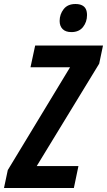

<svg xmlns="http://www.w3.org/2000/svg" viewBox="-60 -942 536 962"><path d="M-40 0 -21 -89.8 291 -605H92.8L116.2 -713.9H456.1L437 -623L124 -109.9H333L310.1 0ZM297.9 -781.2Q268.6 -781.2 253.7 -796.4Q238.8 -811.5 238.8 -836.9Q238.8 -870.1 258.8 -896Q278.8 -921.9 317.9 -921.9Q337.9 -921.9 350.8 -915.5Q363.8 -909.2 369.9 -897Q376 -884.8 376 -866.2Q376 -832 356 -806.6Q335.9 -781.2 297.9 -781.2Z"/></svg>

Font: Open Sans Condensed
Style: Italic
Weight: 400
Width: 3
Italic angle: -12°
Designer: Monotype Design Team
Foundry: Monotype Imaging Inc.
Version: Version 3.000